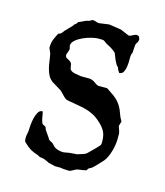

<svg xmlns="http://www.w3.org/2000/svg" viewBox="-79 -528 510 593"><g transform="rotate(15 176.0 -231.5)"><path d="M43 -85.9Q43 -91.8 43.9 -103.3Q44.9 -114.7 47.6 -126Q50.3 -137.2 55.2 -145.5Q60.1 -153.8 68.4 -153.8Q69.8 -153.8 70.8 -148.4Q71.8 -143.1 73 -136Q74.2 -128.9 76.2 -122.6Q78.1 -116.2 81.1 -114.7Q87.4 -111.8 89.4 -110.4Q91.3 -108.9 92.8 -102.1L108.9 -78.6Q111.3 -72.8 117.7 -70.3Q124 -67.9 127.4 -63.5Q132.8 -55.7 142.6 -52Q152.3 -48.3 164.6 -48.3L178.7 -50.8Q179.2 -51.3 183.3 -51.5Q187.5 -51.8 192.1 -52.2Q196.8 -52.7 200.9 -53Q205.1 -53.2 206.1 -53.2Q208.5 -54.2 212.9 -55.4Q217.3 -56.6 221.7 -58.1Q226.1 -59.6 229.5 -61Q232.9 -62.5 233.9 -63.5Q234.4 -64 238.3 -67.6Q242.2 -71.3 247.1 -76.2Q252 -81.1 257.1 -86.2Q262.2 -91.3 265.1 -94.7Q269 -98.6 270 -100.8Q271 -103 271 -107.9V-112.3Q271 -131.3 264.2 -144Q257.3 -156.7 243.2 -168.9Q231.4 -179.7 219.2 -185.8Q207 -191.9 194.1 -195.3Q181.2 -198.7 167 -200.9Q152.8 -203.1 137.7 -206.1Q132.3 -206.5 128.2 -209.5Q124 -212.4 120.4 -216.1Q116.7 -219.7 113.3 -223.6Q109.9 -227.5 106.4 -230.5L76.7 -248.5Q66.4 -255.9 61.3 -265.9Q56.2 -275.9 53.5 -287.1Q50.8 -298.3 49.3 -310.1Q47.9 -321.8 45.4 -333L38.6 -348.6Q38.6 -364.3 43 -375.5Q47.4 -386.7 53.7 -397.9Q62 -399.9 66.4 -406.7Q70.8 -413.6 76.7 -418Q77.1 -419.4 80.1 -422.1Q83 -424.8 85.9 -428Q88.9 -431.2 91.6 -434.1Q94.2 -437 94.2 -438.5Q96.7 -439.5 100.1 -442.9Q103.5 -446.3 103.5 -448.7Q105 -448.7 108.4 -450.2Q111.8 -451.7 115.7 -453.6Q119.6 -455.6 123.3 -457.3Q127 -459 128.9 -459.5Q129.9 -459.5 133.1 -460.4Q136.2 -461.4 137.7 -461.9Q138.2 -461.9 141.4 -464.1Q144.5 -466.3 146 -466.3Q151.4 -466.3 156.5 -464.1Q161.6 -461.9 167 -461.9L198.2 -466.3L237.3 -460.4L265.1 -448.7Q270.5 -448.7 277.3 -452.9Q284.2 -457 289.6 -457Q291 -457 292 -456.1Q293.5 -456.1 294.7 -455.3Q295.9 -454.6 297.4 -453.6Q297.4 -452.6 298.3 -449.7Q298.8 -448.2 299.8 -446.8Q299.8 -439 295.9 -433.8Q292 -428.7 292 -422.4L291 -409.7Q291 -405.8 290.8 -402.1Q290.5 -398.4 288.1 -395.5Q286.6 -388.7 286.9 -377.4Q287.1 -366.2 285.6 -355.7Q284.2 -345.2 280 -337.4Q275.9 -329.6 266.6 -329.6L261.7 -337.9Q260.3 -338.9 259.8 -342.5Q259.3 -346.2 256.8 -347.2Q254.4 -349.1 251.5 -354Q248.5 -358.9 245.8 -365Q243.2 -371.1 241 -377Q238.8 -382.8 237.3 -386.2L230.5 -392.1Q220.7 -399.4 213.1 -402.8Q205.6 -406.2 196.8 -413.1Q194.8 -415 190.2 -415.3Q185.5 -415.5 177.2 -415.5Q169.4 -415.5 156 -412.4Q142.6 -409.2 129.6 -403.3Q116.7 -397.5 107.2 -389.4Q97.7 -381.3 97.7 -371.6L100.1 -361.3Q100.1 -358.9 97.9 -352.5Q95.7 -346.2 94.2 -342.8Q94.2 -337.4 95.7 -335Q97.2 -332.5 99.9 -331.1Q102.5 -329.6 105.7 -328.1Q108.9 -326.7 112.8 -322.8Q115.2 -320.8 116 -317.6Q116.7 -314.5 117.2 -311Q117.7 -307.6 118.4 -304.2Q119.1 -300.8 122.1 -298.3Q127.4 -293.9 137.9 -292Q148.4 -290 156.2 -289.1H183.1Q192.9 -288.1 201.4 -281.7Q210 -275.4 214.4 -274.4H243.2L258.3 -264.2Q269 -257.3 276.1 -250.7Q283.2 -244.1 288.3 -236.8Q293.5 -229.5 297.4 -220.5Q301.3 -211.4 305.7 -199.2Q305.7 -199.2 306.6 -197.3Q307.6 -195.3 308.8 -193.1Q310.1 -190.9 311 -189Q312 -187 312.5 -186.5L308.1 -171.4Q308.1 -170.9 309.1 -167.7Q310.1 -164.6 311.5 -160.9Q313 -157.2 314 -153.6Q314.9 -149.9 314.9 -148.4V-131.8Q314.9 -124 313.5 -113.8Q312 -103.5 309.1 -93Q306.2 -82.5 301.8 -72.8Q297.4 -63 292 -56.6Q291.5 -55.7 287.6 -51.8Q283.7 -47.9 279.1 -42.7Q274.4 -37.6 269.8 -33Q265.1 -28.3 262.7 -26.4Q262.2 -25.9 260.7 -24.9Q259.3 -23.9 257.3 -22.9Q255.4 -21.5 252.4 -20.5L246.6 -12.7L233.9 -10.3Q233.4 -10.3 231 -10Q228.5 -9.8 225.8 -9.3Q223.1 -8.8 220.7 -8.3Q218.3 -7.8 217.8 -7.8Q213.4 -6.3 206.3 -2Q199.2 2.4 194.3 2.4Q182.6 2 177.5 1.5Q172.4 1 166 0H149.4Q147.9 -0.5 145 -1.2Q142.1 -2 138.7 -2.7Q135.3 -3.4 132.3 -4.2Q129.4 -4.9 128.9 -4.9Q128.4 -5.4 125.7 -6.6Q123 -7.8 119.9 -9.3Q116.7 -10.7 114.3 -11.7Q111.8 -12.7 111.3 -12.7Q109.4 -13.7 104 -14.4Q98.6 -15.1 97.7 -15.1L89.4 -19.5Q83.5 -21.5 78.1 -23.4Q72.8 -25.4 67.1 -28.6Q61.5 -31.7 55.2 -36.9Q48.8 -42 41 -49.8Q40.5 -51.8 40 -54.7Q39.6 -57.6 39.6 -60.1Q39.6 -67.9 41.3 -75Q43 -82 43 -85.9Z"/></g></svg>

Font: IM FELL English
Style: Regular
Weight: 400
Designer: Igino Marini
Foundry: Igino Marini
Version: 3.00